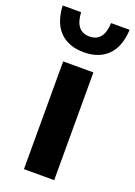

<svg xmlns="http://www.w3.org/2000/svg" viewBox="-192 -857 643 916"><g transform="rotate(20 130.0 -398.5)"><path d="M54 0V-547H207.5V0ZM-39.5 -797H54Q57 -748 76 -724.8Q95 -701.5 130.5 -701.5Q166 -701.5 185 -724.8Q204 -748 206.5 -797H300.5Q296 -709.5 251.5 -665.5Q207 -621.5 130.5 -621.5Q54 -621.5 9.5 -665.5Q-35 -709.5 -39.5 -797Z"/></g></svg>

Font: Encode Sans Semi Condensed
Style: Bold
Weight: 700
Width: 4
Designer: Multiple Designers
Foundry: Impallari Type
Version: Version 2.000